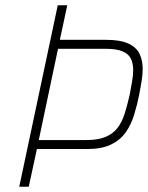

<svg xmlns="http://www.w3.org/2000/svg" viewBox="-20 -708 561 728"><path d="M53 0 199 -688H235L207 -557H382Q437 -557 467.5 -542.5Q498 -528 509.5 -503Q521 -478 521 -447Q521 -425 517 -400.5Q513 -376 508 -350Q500 -310 488.5 -272.5Q477 -235 456.5 -206Q436 -177 401 -160Q366 -143 312 -143H120L89 0ZM127 -177H308Q352 -177 380.5 -189Q409 -201 426 -223.5Q443 -246 453 -278Q463 -310 472 -350Q477 -377 481 -400Q485 -423 485 -442Q485 -468 476 -486Q467 -504 444 -513.5Q421 -523 381 -523H200Z"/></svg>

Font: Saira SemiCondensed Thin
Style: Italic
Weight: 250
Width: 4
Italic angle: -12°
Designer: Hector Gatti with collaboration of the Omnibus-Type team
Foundry: Omnibus-Type
Version: Version 1.101